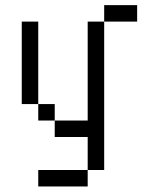

<svg xmlns="http://www.w3.org/2000/svg" viewBox="-20 -582 540 728"><path d="M500 -500V-562.5H375V-500H312.5Q312.5 -500 312.5 -125H187.5V-62.5H312.5Q312.5 -62.5 312.5 62.5H125V125H312.5V62.5H375V-500ZM187.5 -125V-187.5H125V-125ZM125 -187.5V-500H62.5V-187.5Z"/></svg>

Font: CalcUnifontExMono
Style: Regular
Weight: 500
Version: Version 15.0.06